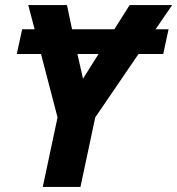

<svg xmlns="http://www.w3.org/2000/svg" viewBox="-20 -734 696 754"><path d="M148 0H296L354 -273L524 -522H621L642 -619H591L656 -714H489L429 -619H263L243 -714H91L116 -619H67L46 -522H141L206 -273ZM306 -425 284 -522H367Z"/></svg>

Font: Noto Sans
Style: Bold Italic
Weight: 700
Italic angle: -12°
Designer: Monotype Design Team
Foundry: Monotype Imaging Inc.
Version: Version 2.013